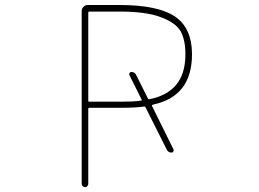

<svg xmlns="http://www.w3.org/2000/svg" viewBox="-20 -773 1040 770"><path d="M307.6 -35.2V-728.5Q307.6 -738.3 314.9 -745.6Q322.3 -752.9 332 -752.9H460Q614.3 -752.9 682.6 -706.1Q715.8 -683.6 732.4 -646.5Q750 -608.4 750 -555.7Q750 -470.7 710.9 -420.4Q671.9 -370.1 593.8 -353.5L592.8 -352.5Q587.9 -351.6 589.8 -347.7L675.8 -173.8Q677.7 -169.9 675.3 -165.5Q672.9 -161.1 668 -161.1Q654.3 -161.1 648.4 -173.8L563.5 -342.8Q561.5 -346.7 557.6 -345.7Q523.4 -340.8 469.7 -340.8H337.9Q334 -340.8 334 -335.9V-35.2Q334 -30.3 330.1 -26.4Q326.2 -22.5 320.8 -22.5Q315.4 -22.5 311.5 -26.4Q307.6 -30.3 307.6 -35.2ZM334 -369.1Q334 -365.2 337.9 -365.2H469.7Q514.6 -365.2 543 -369.1H544.9Q549.8 -370.1 547.9 -374L499 -471.7Q497.1 -475.6 499.5 -480Q502 -484.4 506.8 -484.4Q520.5 -484.4 526.4 -471.7L573.2 -377.9Q575.2 -374 579.1 -375Q651.4 -389.6 687.5 -434.1Q723.6 -478.5 723.6 -555.7Q723.6 -611.3 705.1 -646.5Q685.5 -681.6 625 -704.1Q566.4 -726.6 460 -726.6H337.9Q334 -726.6 334 -722.7Z"/></svg>

Font: Rounded-X Mgen+ 2m thin
Style: Regular
Weight: 100
Designer: [Source Han Sans]
Ryoko NISHIZUKA  (kana & ideographs); Paul D. Hunt (Latin, Greek & Cyrillic); Wenlong ZHANG  (bopomofo
Version: Version 1.059.20150602